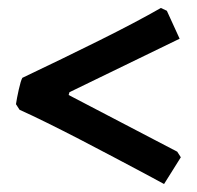

<svg xmlns="http://www.w3.org/2000/svg" viewBox="-20 -518 494 481"><path d="M391 -57Q373 -67 340 -84.5Q307 -102 265.5 -124Q224 -146 180.5 -168.5Q137 -191 97.5 -210.5Q58 -230 29 -243L20 -257Q22 -271 27 -293.5Q32 -316 36 -323Q137 -371 228.5 -416.5Q320 -462 383 -498L398 -491L430 -421L154 -287L152 -280L424 -138L433 -124Z"/></svg>

Font: Labrada ExtraBold
Style: Regular
Weight: 800
Designer: Mercedes Jáuregui
Foundry: Omnibus-Type Team
Version: Version 1.000; ttfautohint (v1.8.4.7-5d5b)